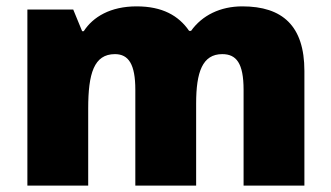

<svg xmlns="http://www.w3.org/2000/svg" viewBox="-20 -583 1040 603"><path d="M741 -563C672 -563 615 -535 580 -486H574C541 -534 490 -563 409 -563C327 -563 272 -530 243 -485H238L210 -553H66V0H257V-242C257 -352 275 -413 341 -413C384 -413 405 -381 405 -301V0H596V-258C596 -357 616 -413 678 -413C722 -413 745 -385 745 -301V0H936V-360C936 -502 867 -563 741 -563Z"/></svg>

Font: Noto Sans Canadian Aboriginal Black
Style: Regular
Weight: 900
Designer: Monotype Design Team, Typotheque's Kevin King
Foundry: Monotype Imaging Inc.
Version: Version 2.004